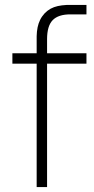

<svg xmlns="http://www.w3.org/2000/svg" viewBox="-20 -755 379 775"><path d="M128 -609Q128.5 -629 131.8 -644.8Q135 -660.5 141.8 -674.5Q148.5 -688.5 160 -701Q171 -712.5 184.2 -719.8Q197.5 -727 213.2 -730.5Q229 -734 248.5 -735H259H329V-697H264Q215.5 -697 192.8 -673.8Q170 -650.5 170 -597V0H128V-601ZM30 -540H329V-498H30Z"/></svg>

Font: Tap Sans
Style: Regular
Weight: 400
Designer: Tap Payments
Foundry: Tap Payments
Version: Version 1.001;Glyphs 3.1.2 (3151)